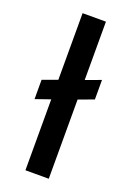

<svg xmlns="http://www.w3.org/2000/svg" viewBox="-137 -752 551 804"><g transform="rotate(20 138.5 -350.0)"><path d="M86 0V-316L20 -293V-379L86 -403V-700H190V-440L258 -465V-378L190 -353V0Z"/></g></svg>

Font: Bricolage Grotesque 10pt Condensed Medium
Style: Regular
Weight: 500
Width: 3
Designer: Mathieu Triay
Foundry: Atelier Triay
Version: Version 1.000; ttfautohint (v1.8.4.7-5d5b);gftools[0.9.32]